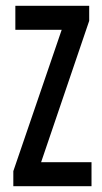

<svg xmlns="http://www.w3.org/2000/svg" viewBox="-20 -643 353 663"><path d="M26 0H296V-83H122L288 -571V-623H33V-540H193L26 -52Z"/></svg>

Font: Inconsolata ExtraCondensed
Style: Bold
Weight: 700
Width: 2
Monospace: yes
Designer: Raph Levien, Cyreal, Brenton Simpson
Foundry: Raph Levien, Cyreal, Google
Version: Version 3.100